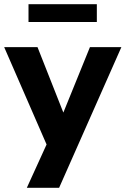

<svg xmlns="http://www.w3.org/2000/svg" viewBox="-32 -716 599 916"><path d="M96 180 204 -57V5L-12 -491H147L286 -139H254L397 -491H547L250 180ZM104 -611V-696H430V-611Z"/></svg>

Font: Nunito Sans 12pt ExtraLight 12pt ExtraBold
Style: Regular
Weight: 800
Version: Version 3.101;gftools[0.9.27]